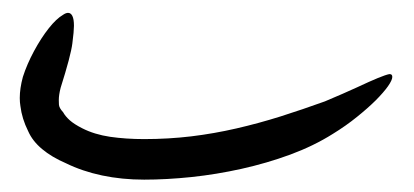

<svg xmlns="http://www.w3.org/2000/svg" viewBox="-20 -284 653 303"><path d="M207.5 -0.5Q172.4 -0.5 141.1 -7.1Q109.9 -13.7 84 -26.4Q61.5 -36.1 46.4 -48.8Q31.2 -61.5 24.4 -77.1Q14.6 -96.7 12.2 -116.7Q11.2 -122.6 11.2 -129.4Q11.2 -144.5 16.1 -162.6Q22.5 -182.6 33.7 -203.4Q44.9 -224.1 56.9 -239.3Q68.8 -254.4 79.6 -260.7Q84 -263.7 87.4 -263.7Q91.8 -263.7 94.2 -258.8Q96.7 -253.9 96.7 -243.2Q96.7 -234.9 94.2 -215.6Q91.8 -196.3 75.7 -145.5Q72.8 -134.3 72.8 -126Q72.8 -124.5 73 -119.1Q73.2 -113.8 79.6 -106.9Q83 -100.6 90.1 -94.2Q97.2 -87.9 109.9 -81.5Q128.9 -71.8 153.8 -68.1Q178.7 -64.5 207.5 -64.5Q245.6 -64.5 281.7 -68.8Q317.9 -73.2 353 -81.3Q388.2 -89.4 422.9 -100.3Q457.5 -111.3 492.7 -124Q522.9 -136.7 543.5 -146.2Q564 -155.8 576.4 -160.9Q588.9 -166 594.2 -167H595.2Q599.1 -167 599.1 -162.6Q599.1 -157.7 592.3 -147.9Q585.4 -138.2 573 -125.7Q560.5 -113.3 543.2 -99.4Q525.9 -85.4 505.4 -72.8Q475.1 -53.7 438 -40Q400.9 -26.4 361.3 -17.6Q321.8 -8.8 282.2 -4.6Q242.7 -0.5 207.5 -0.5Z"/></svg>

Font: DimaLove
Style: regular
Weight: 400
Designer: R.Balvardi
Foundry: Dima Software Group
Version: Version 1.00;May 4, 2019;FontCreator 11.5.0.2427 64-bit